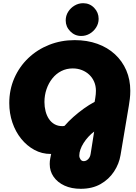

<svg xmlns="http://www.w3.org/2000/svg" viewBox="-20 -964 853 1201"><path d="M485 217Q427 217 383.5 197Q340 177 315.5 142Q291 107 291 62Q291 42 294.5 26Q298 10 300 -1Q299 -1 299 -1Q299 -1 297 -1Q242 -1 195 -26.5Q148 -52 112.5 -96Q77 -140 57.5 -197.5Q38 -255 38 -319Q38 -403 69.5 -475Q101 -547 157 -600.5Q213 -654 287.5 -683.5Q362 -713 447 -713Q525 -713 589 -690Q653 -667 699 -624.5Q745 -582 770 -524Q795 -466 795 -396Q795 -369 792 -345Q789 -321 786 -303L734 6Q725 61 693 109.5Q661 158 609 187.5Q557 217 485 217ZM504 44Q519 44 531.5 31.5Q544 19 547 -2L569 -141Q550 -127 533 -108.5Q516 -90 503 -69.5Q490 -49 483 -29Q476 -9 476 9Q476 22 483.5 33Q491 44 504 44ZM370 -175Q374 -175 377.5 -175.5Q381 -176 384 -177Q408 -205 439 -232.5Q470 -260 504 -284.5Q538 -309 572 -327L576 -351Q578 -362 579 -374.5Q580 -387 580 -396Q580 -427 569 -452.5Q558 -478 538.5 -496.5Q519 -515 492.5 -525.5Q466 -536 435 -536Q396 -536 363.5 -519.5Q331 -503 307.5 -473.5Q284 -444 271 -406Q258 -368 258 -326Q258 -296 265 -268.5Q272 -241 286 -220Q300 -199 321 -187Q342 -175 370 -175ZM488 -739Q448 -739 419.5 -768Q391 -797 391 -836Q391 -866 406.5 -890.5Q422 -915 447 -929.5Q472 -944 500 -944Q541 -944 569 -915Q597 -886 597 -846Q597 -817 581.5 -792.5Q566 -768 541.5 -753.5Q517 -739 488 -739Z"/></svg>

Font: MuseoModerno Thin Black
Style: Italic
Weight: 900
Italic angle: -9°
Version: Version 1.003